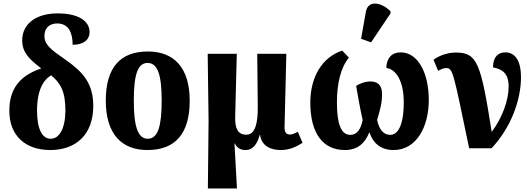

<svg xmlns="http://www.w3.org/2000/svg" viewBox="-20 -841 3008 1089"><path d="M265 10C411 10 509 -78 509 -240C509 -369 450 -433 352 -502C268 -560 232 -587 232 -638C232 -681 260 -708 304 -708C370 -708 392 -654 392 -587C450 -587 488 -612 488 -660C488 -708 446 -765 306 -765C190 -765 106 -710 106 -612C106 -541 149 -503 214 -453C109 -417 33 -353 33 -214C32 -71 125 10 265 10ZM268 -54C218 -54 190 -110 190 -216C191 -346 236 -394 270 -414C322 -370 351 -326 351 -213C350 -109 315 -54 268 -54Z M816 10C974 10 1056 -82 1056 -270C1056 -458 966 -549 819 -549C662 -549 580 -458 580 -270C580 -82 669 10 816 10ZM818 -54C760 -54 739 -129 739 -270C739 -412 759 -484 817 -484C876 -484 897 -412 897 -270C897 -129 877 -54 818 -54Z M1159 228H1324L1310 -27H1312C1326 0 1345 10 1374 10C1418 10 1442 -32 1453 -76H1455C1464 -8 1523 10 1572 10C1622 10 1660 -8 1696 -31L1669 -94C1656 -86 1639 -78 1625 -78C1607 -78 1593 -86 1594 -122L1604 -536H1439L1442 -235C1443 -144 1428 -77 1377 -77C1328 -77 1312 -114 1314 -180L1323 -536H1158L1163 -157Z M2085 -601 2195 -765V-777C2144 -828 2067 -844 2055 -773L2028 -621ZM1936 10C2008 10 2050 -28 2075 -91C2095 -30 2139 10 2212 10C2342 10 2412 -121 2412 -274C2412 -430 2349 -544 2253 -544C2203 -544 2173 -513 2171 -456C2229 -447 2270 -378 2270 -261C2270 -126 2235 -76 2193 -76C2157 -76 2130 -105 2119 -161C2140 -232 2147 -262 2147 -307C2147 -359 2121 -379 2081 -379C2050 -379 2021 -367 2000 -354C2007 -314 2020 -235 2037 -160C2027 -109 2005 -76 1967 -76C1913 -76 1891 -142 1891 -259C1891 -364 1911 -456 1959 -514L1921 -554C1806 -516 1740 -403 1740 -259C1740 -87 1810 10 1936 10Z M2641 0H2768C2878 -117 2935 -274 2935 -403C2935 -493 2904 -544 2846 -544C2811 -544 2777 -524 2776 -459C2828 -449 2865 -426 2865 -350C2865 -273 2829 -173 2769 -93C2707 -483 2688 -543 2565 -543C2518 -543 2469 -525 2439 -502L2465 -439C2481 -449 2499 -455 2511 -455C2549 -455 2551 -432 2641 0Z"/></svg>

Font: Noto Serif Condensed ExtraBold
Style: Regular
Weight: 800
Width: 3
Designer: Monotype Design Team
Foundry: Monotype Imaging Inc.
Version: Version 2.013